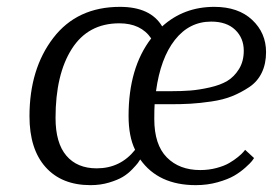

<svg xmlns="http://www.w3.org/2000/svg" viewBox="-20 -530 796 560"><path d="M695 -93 721 -69Q719 -66 715 -60.5Q711 -55 696 -41.5Q681 -28 663 -17.5Q645 -7 615 1.5Q585 10 551 10Q442 10 389 -65Q386 -60 382 -54.5Q378 -49 365.5 -36Q353 -23 338 -14Q323 -5 298 2.5Q273 10 244 10Q160 10 113 -42.5Q66 -95 66 -191Q66 -329 135.5 -419.5Q205 -510 330 -510Q419 -510 453 -453Q516 -510 605 -510Q675 -510 715.5 -472Q756 -434 756 -378Q756 -344 743.5 -318Q731 -292 707 -276Q683 -260 657 -249.5Q631 -239 596.5 -234Q562 -229 535.5 -227.5Q509 -226 476 -226H431Q430 -212 430 -183Q430 -108 466.5 -71Q503 -34 564 -34Q589 -34 611.5 -40Q634 -46 648.5 -54.5Q663 -63 674 -72Q685 -81 690 -87ZM262 -39Q331 -39 374 -93Q355 -132 355 -192Q355 -332 421 -418Q391 -462 328 -462Q237 -462 189.5 -387.5Q142 -313 142 -186Q142 -113 173.5 -76Q205 -39 262 -39ZM596 -467Q532 -467 490 -413.5Q448 -360 435 -264H478Q510 -264 535.5 -266Q561 -268 592 -275Q623 -282 643 -294Q663 -306 677 -328.5Q691 -351 691 -382Q691 -419 666 -443Q641 -467 596 -467Z"/></svg>

Font: ArsenalItalic
Style: Italic
Weight: 400
Italic angle: -9°
Designer: Andrij Shevchenko
Foundry: Stairsfor.com
Version: Version 1.000